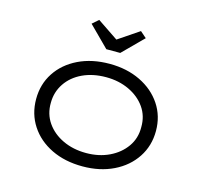

<svg xmlns="http://www.w3.org/2000/svg" viewBox="-107 -857 1040 986"><g transform="rotate(15 412.5 -364.5)"><path d="M413 10Q319 10 247 -25Q175 -60 134.5 -122Q94 -184 94 -263Q94 -342 134.5 -403.5Q175 -465 247 -500Q319 -535 413 -535Q505 -535 577 -500Q649 -465 690 -403.5Q731 -342 731 -263Q731 -184 690 -122Q649 -60 577 -25Q505 10 413 10ZM413 -61Q481 -61 535.5 -87Q590 -113 622 -158.5Q654 -204 653 -263Q654 -322 622.5 -367Q591 -412 536 -438Q481 -464 413 -464Q343 -464 288.5 -438.5Q234 -413 203 -367Q172 -321 172 -263Q171 -204 202.5 -158.5Q234 -113 289 -87Q344 -61 413 -61ZM376 -603 269 -710 302 -739 428 -654H398L524 -739L557 -710L450 -603Z"/></g></svg>

Font: Lexend Mega Light
Style: Regular
Weight: 300
Version: Version 1.007